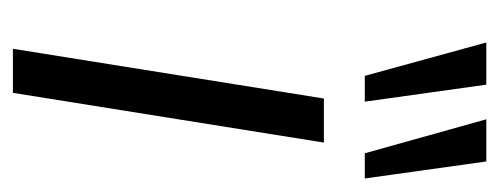

<svg xmlns="http://www.w3.org/2000/svg" viewBox="-264 -528 792 305"><g transform="rotate(90 132.5 -376.0)"><path d="M58 0 137 -494H207L128 0ZM224 -559 170 -752H237L264 -559ZM101 -559 48 -752H115L142 -559Z"/></g></svg>

Font: Nunito Sans 7pt Light
Style: Italic
Weight: 300
Italic angle: -9°
Designer: Vernon Adams
Foundry: Vernon Adams
Version: Version 3.101;gftools[0.9.27]